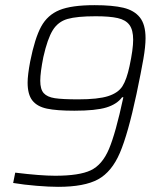

<svg xmlns="http://www.w3.org/2000/svg" viewBox="-20 -716 604 744"><path d="M31 -7 39 -47Q137 -35 194 -35Q287 -35 331.5 -56Q376 -77 402 -138Q428 -199 458 -339H453Q433 -312 392 -299.5Q351 -287 268 -287Q200 -287 162 -295Q124 -303 105.5 -326.5Q87 -350 87 -396Q87 -425 97 -478Q115 -568 139.5 -613Q164 -658 210.5 -677Q257 -696 346 -696Q416 -696 458 -686Q500 -676 522 -648.5Q544 -621 544 -568Q544 -536 535.5 -487Q527 -438 509 -352Q476 -197 444.5 -123.5Q413 -50 360 -21Q307 8 205 8Q171 8 122 4Q73 0 31 -7ZM482 -460Q496 -525 496 -562Q496 -600 481.5 -619.5Q467 -639 436 -646Q405 -653 351 -653Q278 -653 241.5 -642.5Q205 -632 184.5 -599Q164 -566 148 -495Q136 -435 136 -403Q136 -370 149.5 -355Q163 -340 192.5 -335.5Q222 -331 283 -331Q360 -331 399 -343.5Q438 -356 454.5 -382Q471 -408 482 -460Z"/></svg>

Font: Saira Semi Condensed ExtraLight
Style: Italic
Weight: 200
Width: 4
Italic angle: -12°
Designer: Hector Gatti with collaboration of the Omnibus-Type team
Foundry: Omnibus-Type
Version: Version 1.001; ttfautohint (v1.8)